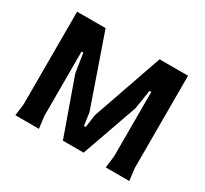

<svg xmlns="http://www.w3.org/2000/svg" viewBox="-141 -907 1191 1115"><g transform="rotate(30 454.0 -350.0)"><path d="M72 0 82 -80V-700H273L436 -231L448 -145H460L472 -231L635 -700H826V-80L836 0H678L688 -80V-512H676L656 -384L524 -10H385L252 -384L232 -512H220V-80L230 0Z"/></g></svg>

Font: AR One Sans
Style: Bold
Weight: 700
Designer: Niteesh Yadav
Foundry: Niteesh Yadav
Version: Version 1.001;gftools[0.9.33]